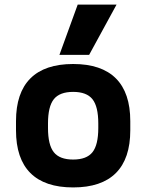

<svg xmlns="http://www.w3.org/2000/svg" viewBox="-20 -810 640 840"><path d="M300 10Q176 10 113 -53Q50 -116 50 -240V-280Q50 -404 113 -467Q176 -530 300 -530Q424 -530 487 -467Q550 -404 550 -280V-240Q550 -116 487 -53Q424 10 300 10ZM300 -112Q359 -112 384.5 -144Q410 -176 410 -250V-270Q410 -344 384.5 -376Q359 -408 300 -408Q241 -408 215.5 -376Q190 -344 190 -270V-250Q190 -176 215.5 -144Q241 -112 300 -112ZM370 -570H240L320 -790H490Z"/></svg>

Font: M PLUS Code Latin Expanded
Style: Bold
Weight: 700
Width: 7
Designer: Coji Morishita
Foundry: UNDERFOREST DESIGN
Version: Version 1.002; ttfautohint (v1.8.3)